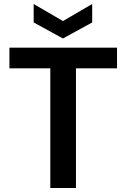

<svg xmlns="http://www.w3.org/2000/svg" viewBox="-20 -938 631 958"><path d="M231 0V-597H27V-700H564V-597H359V0ZM294 -746 148 -826V-918L294 -833L440 -918V-826Z"/></svg>

Font: Firefly Display
Style: Bold
Weight: 700
Designer: Colophon Foundry, Jonny Pinhorn
Foundry: Colophon Foundry
Version: Version 1.200; ttfautohint (v1.8.3)